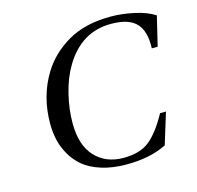

<svg xmlns="http://www.w3.org/2000/svg" viewBox="-105 -817 968 943"><g transform="rotate(-15 379.0 -346.0)"><path d="M114 -275Q114 -415 182 -525Q231 -605 319 -656Q407 -707 537 -707Q594 -707 656 -693.5Q718 -680 758 -654L722 -504H692Q696 -589 658 -630.5Q620 -672 529 -672Q378 -672 293 -530Q258 -472 239.5 -396Q221 -320 221 -249Q221 -137 275.5 -78.5Q330 -20 420 -20Q505 -20 553.5 -60Q602 -100 649 -186H679L630 -27Q546 15 427 15Q355 15 299.5 -2.5Q244 -20 209.5 -48.5Q175 -77 153 -116Q131 -155 122.5 -194Q114 -233 114 -275Z"/></g></svg>

Font: Lingua Franca
Style: Italic
Weight: 400
Italic angle: -13°
Version: Version 1.19